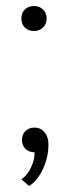

<svg xmlns="http://www.w3.org/2000/svg" viewBox="-20 -495 232 638"><path d="M51 -434Q51 -452 62.5 -463.5Q74 -475 93 -475Q111 -475 123 -463.5Q135 -452 135 -434Q135 -415 123 -403.5Q111 -392 93 -392Q74 -392 62.5 -403.5Q51 -415 51 -434ZM53 -30Q53 -48 64.5 -59.5Q76 -71 94 -71Q115 -71 128 -55.5Q141 -40 141 -15Q141 27 123 66Q105 105 77 123L51 101Q70 88 82.5 62.5Q95 37 95 11Q76 11 64.5 -0.5Q53 -12 53 -30Z"/></svg>

Font: Metropolitano Light
Style: Regular
Weight: 300
Designer: Fonts by Alex Slobzheninov & Chris M. Simpson / Changes by Cristiano Sobral
Foundry: Fonts by Alex Slobzheninov & Chris M. Simpson / Changes by Cristiano Sobral
Version: Version 1.00;August 30, 2020;FontCreator 13.0.0.2681 64-bit